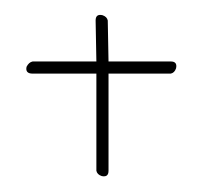

<svg xmlns="http://www.w3.org/2000/svg" viewBox="-20 -234 267 253"><path d="M107 -137H23Q13 -137 15 -146Q18 -152 23 -153H107L106 -207Q106 -216 115 -214Q121 -212 122 -207L123 -153H205Q214 -153 212 -144Q210 -138 205 -137H123V-9Q123 0 114 -2Q108 -4 107 -9Z"/></svg>

Font: Maria
Style: Christmas
Weight: 400
Designer: Muhammad Yoni
Version: Version 001.000